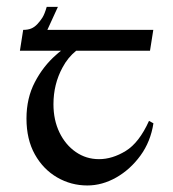

<svg xmlns="http://www.w3.org/2000/svg" viewBox="-20 -536 515 570"><path d="M120.6 -447.3H435.1L425.3 -385.3H206.1Q181.2 -365.2 165.5 -335.4Q138.7 -286.1 138.7 -226.6Q138.7 -179.7 156.5 -142.8Q174.3 -106 205.1 -84.7Q235.8 -63.5 273.9 -63.5Q313.5 -63.5 353.3 -87.9Q393.1 -112.3 422.4 -177.2L435.5 -169.9Q427.2 -115.7 397 -74.2Q366.7 -32.7 325 -9Q283.2 14.6 239.3 14.6Q190.9 14.6 149.7 -9.3Q108.4 -33.2 83.5 -77.6Q58.6 -122.1 58.6 -184.1Q58.6 -244.6 83.5 -292.2Q108.4 -339.8 146 -372.6Q153.3 -379.4 161.1 -385.3H39.1L48.8 -447.3Q62.5 -447.3 72.3 -451.2Q82 -455.1 90.6 -464.1Q99.1 -473.1 105.7 -483.4Q112.3 -493.7 118.7 -515.6H151.9Z"/></svg>

Font: BabelStone Englisc
Style: Regular
Weight: 400
Designer: Andrew West
Foundry: BabelStone
Version: Version 1.000 June 24, 2023